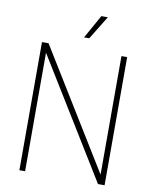

<svg xmlns="http://www.w3.org/2000/svg" viewBox="-100 -1018 869 1092"><g transform="rotate(10 334.5 -472.0)"><path d="M88.5 0V-740H126.5L547.5 -55.5V-740H580.5V0H542.5L121.5 -684.5V0ZM319.5 -808 395.5 -944H433L349.5 -808Z"/></g></svg>

Font: Encode Sans SmCnd Th
Style: Regular
Weight: 100
Width: 4
Designer: Multiple Designers
Foundry: Impallari Type
Version: Version 3.002; ttfautohint (v1.8.3) -l 8 -r 50 -G 200 -x 14 